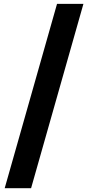

<svg xmlns="http://www.w3.org/2000/svg" viewBox="-20 -801 458 998"><path d="M4.4 177.2 276.4 -780.8H413.6L141.6 177.2Z"/></svg>

Font: HaufeMerriweatherSans
Style: Bold
Weight: 700
Designer: Eben Sorkin
Foundry: Eben Sorkin
Version: Version 1.56